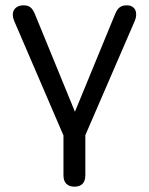

<svg xmlns="http://www.w3.org/2000/svg" viewBox="-20 -513 558 720"><path d="M259 187C286 187 300 172 300 145V-6L486 -436C498 -466 487 -493 456 -493C433 -493 422 -484 412 -461L261 -94L111 -460C101 -484 90 -493 69 -493C33 -493 20 -466 33 -435L218 -5V145C218 172 233 187 259 187Z"/></svg>

Font: SN Pro Book
Style: Regular
Weight: 350
Designer: Tobias Whetton
Foundry: Supernotes
Version: Version 1.003;Glyphs 3.3 (3324)